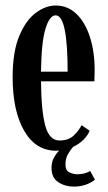

<svg xmlns="http://www.w3.org/2000/svg" viewBox="-20 -550 400 714"><path d="M189 10.5Q112.5 10.5 69.8 -63.8Q27 -138 27 -263Q27 -356.5 51.2 -415.2Q75.5 -474 112.5 -501.8Q149.5 -529.5 187 -529.5Q231.5 -529.5 264 -498.5Q296.5 -467.5 314.2 -413Q332 -358.5 332 -288.5Q332 -266.5 331 -247.5H132.5Q133.5 -136.5 148.5 -82Q163.5 -27.5 201.5 -27.5Q235.5 -27.5 255.2 -47Q275 -66.5 283 -84.5L313.5 -64Q307 -47 290.8 -30.8Q274.5 -14.5 252 -4Q241.5 8 232.5 23.8Q223.5 39.5 223.5 62Q223.5 84.5 238.5 91.2Q253.5 98 267.5 98Q295 98 315.5 86L333 118Q320.5 129 299.8 136.5Q279 144 254.5 144Q222 144 196.8 127.5Q171.5 111 171.5 74Q171.5 53.5 180 37.5Q188.5 21.5 200 10Q194.5 10.5 189 10.5ZM187 -493Q164.5 -493 149.2 -443.5Q134 -394 132.5 -283.5H231.5Q231.5 -493 187 -493Z"/></svg>

Font: Imbue 10pt SemiBold
Style: Regular
Weight: 600
Designer: Tyler Finck
Foundry: Etcetera Type Company
Version: Version 1.102; ttfautohint (v1.8.3)